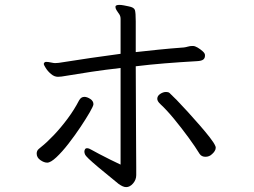

<svg xmlns="http://www.w3.org/2000/svg" viewBox="-20 -739 1040 785"><path d="M473 -461Q411 -454 354 -445.5Q297 -437 244 -428Q238 -427 231.5 -426Q225 -425 217 -425Q202 -425 188.5 -436.5Q175 -448 167 -461Q159 -474 159 -477Q159 -482 164 -485Q165 -486 169 -486Q177 -486 188.5 -483.5Q200 -481 205 -481Q207 -481 213 -481.5Q219 -482 220 -482Q290 -493 351 -502Q412 -511 473 -519V-662Q473 -670 470.5 -675.5Q468 -681 464 -686Q460 -691 456 -698Q452 -705 452 -711V-712Q453 -719 468 -719Q476 -719 486.5 -717Q497 -715 506 -713Q528 -709 531.5 -698Q535 -687 535 -652V-526Q580 -531 628.5 -536Q677 -541 732 -545Q740 -546 748.5 -548.5Q757 -551 766 -551H769Q777 -551 788 -544.5Q799 -538 808.5 -529.5Q818 -521 818 -514V-511Q818 -501 811 -495.5Q804 -490 786 -489Q716 -485 654 -480Q592 -475 535 -468Q535 -414 535.5 -354.5Q536 -295 536 -238Q536 -181 536.5 -134Q537 -87 537 -57.5Q537 -28 537 -23Q537 -4 524 11Q511 26 496 26Q488 26 480 22Q472 18 465 13Q413 -29 384 -53.5Q355 -78 342.5 -90Q330 -102 327.5 -108Q325 -114 325 -119Q325 -124 327.5 -128.5Q330 -133 336 -133Q344 -133 355 -126Q364 -121 385.5 -109.5Q407 -98 431.5 -86Q456 -74 473 -66ZM847 -109Q836 -98 820 -98Q804 -98 796 -110Q779 -138 750.5 -177Q722 -216 691.5 -253Q661 -290 636 -313Q623 -325 623 -335Q623 -347 635 -355Q647 -363 659 -363Q668 -363 673 -359Q683 -350 703 -329.5Q723 -309 747.5 -282Q772 -255 796 -227.5Q820 -200 837.5 -177.5Q855 -155 860 -143Q861 -141 861.5 -139Q862 -137 862 -135Q862 -128 857.5 -121Q853 -114 847 -109ZM173 -74Q160 -74 145 -84.5Q130 -95 130 -111Q130 -123 138.5 -130Q147 -137 148 -138Q171 -156 200 -186.5Q229 -217 256.5 -254Q284 -291 303 -328Q311 -343 325 -343Q336 -343 349 -334.5Q362 -326 362 -313Q362 -306 347 -280Q332 -254 309 -219.5Q286 -185 260 -151.5Q234 -118 210.5 -96Q187 -74 173 -74Z"/></svg>

Font: Moon Stars Kai T HW
Style: Regular
Weight: 400
Designer: GuiWonder
Version: Version 1.101